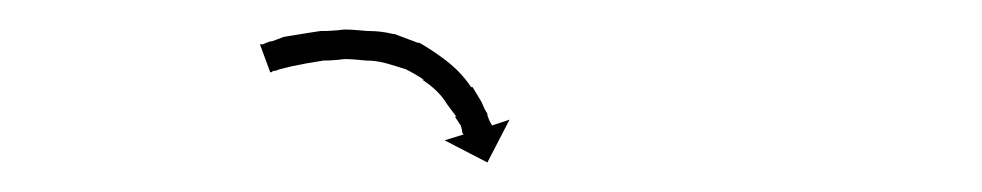

<svg xmlns="http://www.w3.org/2000/svg" viewBox="-20 -572 665 130"><path d="M158 -542Q158 -542 158 -542Q158 -542 158 -542Q158 -542 158 -542Q158 -542 158 -542Q160 -543 163 -544Q163 -544 163 -544Q163 -544 163 -544Q163 -544 163.5 -544Q164 -544 164 -544Q167 -545 172 -547Q172 -547 172 -547Q172 -547 172 -547Q172 -547 172 -547Q172 -547 172 -547Q178 -548 184 -549Q184 -549 184 -549Q184 -549 184 -549Q184 -549 184 -549Q184 -549 184 -549Q190 -550 197 -551Q197 -551 197 -551Q197 -551 197 -551Q197 -551 197.5 -551Q198 -551 198 -551Q205 -551 213 -552Q213 -552 213 -552Q213 -552 213 -552Q213 -552 213 -552Q213 -552 213 -552Q219 -552 229 -551Q229 -551 229 -551Q229 -551 229 -551Q229 -551 229.5 -551Q230 -551 230 -551Q238 -551 246 -549Q246 -549 246.5 -549Q247 -549 247 -549Q247 -549 247 -549Q247 -549 247 -549Q255 -546 263 -543Q263 -543 263 -543Q263 -543 263 -543Q263 -543 263.5 -543Q264 -543 264 -543Q271 -539 278 -534Q278 -534 278 -534Q278 -534 278 -534Q278 -534 278 -534Q278 -534 278 -534Q285 -529 290 -524Q290 -524 290 -524Q290 -524 290 -524Q290 -524 290 -524Q290 -524 290 -524Q295 -519 299 -513Q299 -513 299 -513Q299 -513 300 -513Q300 -513 300 -513Q300 -513 300 -513Q303 -508 306 -503Q306 -503 306 -503Q306 -503 306 -503Q306 -503 306 -503Q306 -503 306 -503Q308 -498 310 -495Q310 -495 310 -494.5Q310 -494 310 -494Q310 -494 310 -494Q310 -494 310 -494Q311 -491 312 -489Q312 -489 312 -489Q312 -489 312 -489Q312 -489 312 -489Q312 -489 312 -489Q313 -488 313 -487L325 -491L310 -462L281 -477L294 -481Q294 -481 293 -482Q293 -482 293 -482Q293 -482 293 -482Q293 -482 293 -482Q293 -482 293 -482Q293 -484 292 -487Q292 -487 292 -487Q292 -487 292 -487Q292 -487 292 -487Q292 -487 292 -487Q290 -490 288 -493Q288 -493 288 -493Q288 -493 288 -493Q288 -493 288.5 -493Q289 -493 289 -493Q286 -497 283 -501Q283 -501 283 -501Q283 -501 283 -501Q283 -501 283 -501Q283 -501 283 -501Q280 -506 276 -510Q276 -510 276 -510Q276 -510 276 -510Q276 -510 276 -510Q276 -510 276 -510Q272 -514 266 -518Q266 -518 266 -518Q266 -518 266 -518Q267 -518 267 -518Q267 -518 267 -518Q261 -522 255 -525Q255 -525 255 -525Q255 -525 255 -525Q255 -525 255 -525Q255 -525 255 -525Q249 -527 242 -529Q242 -529 242 -529Q242 -529 242 -529Q242 -529 242 -529Q242 -529 242 -529Q235 -531 228 -531Q228 -531 228 -531Q228 -531 228 -531Q228 -531 228 -531Q228 -531 228 -531Q219 -532 213 -532Q213 -532 213 -532Q213 -532 213 -532Q213 -532 213 -532Q213 -532 213 -532Q206 -531 199 -531Q199 -531 199 -531Q199 -531 199 -531Q199 -531 199 -531Q199 -531 199 -531Q193 -530 187 -529Q187 -529 187 -529Q187 -529 187 -529Q187 -529 187 -529Q187 -529 187 -529Q182 -528 177 -527Q177 -527 177 -527Q177 -527 177 -527Q177 -527 177 -527Q177 -527 177 -527Q173 -526 169 -525Q169 -525 169 -525Q169 -525 169 -525Q169 -525 169 -525Q169 -525 169 -525Q167 -524 165 -524Q165 -524 165 -524Q165 -524 165 -524Q165 -524 165 -524Q165 -524 165 -524Q164 -523 163 -523L156 -542Q157 -542 158 -542Z"/></svg>

Font: FRB American Cursive Just Arrows Thin
Style: Italic
Weight: 100
Italic angle: -25°
Version: Version 2.0;Modular Font Editor K font №1